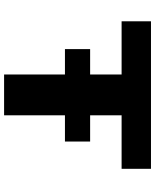

<svg xmlns="http://www.w3.org/2000/svg" viewBox="68 -808 740 915"><g transform="rotate(90 437.5 -350.0)"><path d="M334.5 0V-290H213.5V-410H334.5V-560H81V-700H784V-560H529V-410H654V-290H529V0Z"/></g></svg>

Font: Trispace SemiExpanded ExtraBold
Style: Regular
Weight: 800
Width: 6
Designer: Tyler Finck
Foundry: Etcetera Type Company
Version: Version 1.210; ttfautohint (v1.8.3)